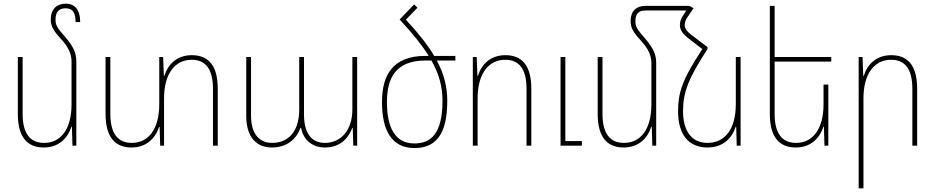

<svg xmlns="http://www.w3.org/2000/svg" viewBox="-20 -792 5085 1044"><path d="M395 -460C395 -506 376 -542 338 -587C286 -645 282 -657 282 -687C282 -724 298 -747 337 -747C379 -747 391 -717 391 -672H416C416 -736 390 -772 337 -772C289 -772 256 -742 256 -686C256 -647 272 -623 318 -573C353 -533 369 -497 369 -458V-226C369 -84 307 -15 220 -15C149 -15 103 -59 103 -173V-482H77V-172C77 -41 133 10 218 10C299 10 348 -40 368 -102H371L374 0H395Z M1023 -492C942 -492 893 -442 874 -380H871L867 -482H846V-226C846 -86 784 -15 697 -15C626 -15 580 -59 580 -173V-482H554V-172C554 -41 610 10 695 10C776 10 825 -40 845 -102H848L851 0H872V-256C872 -396 935 -467 1022 -467C1093 -467 1138 -423 1138 -309V0H1164V-310C1164 -441 1109 -492 1023 -492Z M1458 10C1541 10 1592 -36 1614 -97H1617C1629 -32 1678 10 1746 10C1838 10 1877 -49 1896 -97H1898L1901 0H1922V-482H1896V-198C1896 -82 1833 -15 1746 -15C1683 -15 1633 -56 1633 -169V-482H1607V-197C1607 -74 1546 -15 1459 -15C1395 -15 1345 -58 1345 -163V-482H1319V-162C1319 -44 1376 10 1458 10Z M2153 -686C2224 -610 2275 -546 2311 -488H2293C2117 -488 2057 -385 2057 -237C2057 -80 2112 13 2233 13C2342 13 2412 -51 2412 -243C2412 -317 2396 -387 2355 -463H2456V-488H2341C2306 -547 2256 -611 2187 -685L2250 -750L2232 -768ZM2295 -463H2326C2369 -387 2386 -319 2386 -244C2386 -66 2324 -12 2233 -12C2128 -12 2084 -99 2084 -235C2084 -371 2133 -463 2295 -463Z M2551 0H2577V-256C2577 -396 2640 -467 2727 -467C2798 -467 2843 -423 2843 -309V0H2869V-310C2869 -441 2814 -492 2728 -492C2647 -492 2598 -442 2579 -380H2576L2572 -482H2551ZM3028 0H3144V-25H3054V-482H3028Z M3548 -452C3548 -498 3529 -533 3491 -579C3440 -636 3435 -649 3435 -679C3435 -715 3451 -735 3490 -735H3712L3697 -712C3682 -691 3677 -673 3677 -656C3677 -630 3691 -609 3723 -584L3799 -525C3687 -357 3667 -284 3667 -187C3667 -63 3722 10 3827 10C3911 10 3960 -40 3980 -102H3983L3986 0H4007V-482H3981V-226C3981 -86 3919 -15 3827 -15C3741 -15 3694 -80 3694 -187C3694 -290 3723 -366 3827 -525V-536L3740 -602C3714 -621 3703 -639 3703 -657C3703 -669 3708 -684 3719 -700L3751 -747L3729 -760H3490C3440 -760 3409 -732 3409 -678C3409 -638 3425 -614 3471 -564C3506 -525 3522 -488 3522 -449V-226C3522 -84 3460 -15 3373 -15C3302 -15 3256 -59 3256 -173V-482H3230V-172C3230 -41 3286 10 3371 10C3452 10 3501 -40 3521 -102H3524L3527 0H3548Z M4484 -332H4458V-226C4458 -86 4396 -15 4309 -15C4238 -15 4192 -59 4192 -173V-457H4500V-482H4192V-760H4166V-172C4166 -41 4222 10 4307 10C4388 10 4437 -40 4457 -102H4460L4463 0H4484Z M4649 232H4675V-256C4675 -396 4738 -467 4825 -467C4896 -467 4941 -423 4941 -309V0H4967V-310C4967 -441 4912 -492 4826 -492C4745 -492 4696 -442 4677 -380H4674L4670 -482H4649Z"/></svg>

Font: Noto Sans Armenian SemiCondensed Thin
Style: Regular
Weight: 100
Width: 4
Designer: Monotype Design Team
Foundry: Monotype Imaging Inc.
Version: Version 2.008